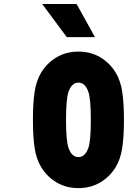

<svg xmlns="http://www.w3.org/2000/svg" viewBox="-20 -937 707 967"><path d="M458.3 -750H316.4L192.7 -916.7H365.9ZM561.8 -572.9Q587.2 -531.2 595.7 -474.3Q604.2 -417.3 604.2 -333.3Q604.2 -249.3 595.7 -192.4Q587.2 -135.4 561.8 -93.8Q531.2 -44.9 483.4 -17.3Q435.5 10.4 375 10.4Q314.5 10.4 266.6 -17.3Q218.8 -44.9 188.2 -93.8Q162.8 -135.4 154.3 -192.4Q145.8 -249.3 145.8 -333.3Q145.8 -417.3 154.3 -474.3Q162.8 -531.2 188.2 -572.9Q218.8 -621.7 266.6 -649.4Q314.5 -677.1 375 -677.1Q435.5 -677.1 483.4 -649.4Q531.2 -621.7 561.8 -572.9ZM325.5 -475.9Q312.5 -440.1 312.5 -333.3Q312.5 -226.6 325.5 -190.8Q341.8 -145.8 375 -145.8Q408.2 -145.8 424.5 -190.8Q437.5 -226.6 437.5 -333.3Q437.5 -440.1 424.5 -475.9Q408.2 -520.8 375 -520.8Q341.8 -520.8 325.5 -475.9Z"/></svg>

Font: TypoPRO Monoid
Style: Bold
Weight: 700
Width: 4
Monospace: yes
Designer: Andreas Larsen (@larsenwork)
Version: Version 0.61